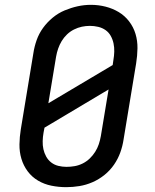

<svg xmlns="http://www.w3.org/2000/svg" viewBox="-20 -766 640 794"><path d="M254 8Q223 8 193 2Q163 -4 137.5 -19Q112 -34 94.5 -57.5Q77 -81 68.5 -109.5Q60 -138 60.5 -169Q61 -200 66 -231L118 -546Q122 -573 131.5 -600Q141 -627 158 -650.5Q175 -674 198 -693Q221 -712 247.5 -723Q274 -734 301 -740Q328 -746 356 -746Q387 -746 416.5 -738.5Q446 -731 471 -716Q496 -701 514 -677.5Q532 -654 540.5 -625.5Q549 -597 548.5 -566Q548 -535 543 -504L491 -189Q487 -162 477.5 -135.5Q468 -109 451.5 -85Q435 -61 412 -42.5Q389 -24 362.5 -12.5Q336 -1 308.5 3.5Q281 8 254 8ZM180 -339 446 -497 449 -518Q452 -535 452.5 -552.5Q453 -570 449.5 -586.5Q446 -603 438 -617.5Q430 -632 416.5 -641.5Q403 -651 386 -655Q369 -659 352 -659Q335 -659 318.5 -655.5Q302 -652 286 -644Q270 -636 257 -623.5Q244 -611 235 -596Q226 -581 220.5 -565Q215 -549 212 -532ZM255 -76Q272 -76 289 -79Q306 -82 322 -90Q338 -98 351 -110.5Q364 -123 373.5 -138Q383 -153 388.5 -169.5Q394 -186 397 -203L429 -396L164 -238L160 -217Q157 -200 156.5 -182.5Q156 -165 159.5 -149Q163 -133 171 -118.5Q179 -104 192 -94Q205 -84 221.5 -80Q238 -76 255 -76Q255 -76 255 -76Q255 -76 255 -76Z"/></svg>

Font: Iosevka Etoile Medium Oblique
Style: Regular
Weight: 500
Italic angle: -9°
Designer: Belleve Invis
Foundry: Belleve Invis
Version: Version 15.5.2; ttfautohint (v1.8.4)